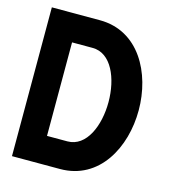

<svg xmlns="http://www.w3.org/2000/svg" viewBox="-104 -768 756 852"><g transform="rotate(15 274.5 -342.0)"><path d="M250 -683.6H29.3V0H250C610.4 0 609.4 -683.6 250 -683.6ZM156.2 -127V-556.6H250C424.8 -557.6 424.8 -127 250 -127Z"/></g></svg>

Font: Saman Dere
Style: Regular
Weight: 400
Designer: Tuna Ça_lar Gümü_
Foundry: Tuna Ça_lar Gümü_
Version: Version 1.001;hotconv 1.0.109;makeotfexe 2.5.65596